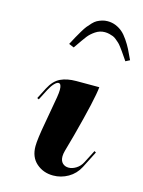

<svg xmlns="http://www.w3.org/2000/svg" viewBox="-120 -861 699 937"><g transform="rotate(15 230.0 -393.0)"><path d="M152.3 -634.8Q166 -660.6 173.1 -673.6Q180.2 -686.5 192.1 -706.5Q204.1 -726.6 211.9 -736.3Q219.7 -746.1 231.4 -758.5Q243.2 -771 253.7 -776.6Q264.2 -782.2 277.6 -786.4Q291 -790.5 305.7 -790.5Q328.1 -790.5 347.4 -782.5Q366.7 -774.4 381.3 -761.7Q396 -749 410.6 -727.5Q425.3 -706.1 435.8 -685.5Q446.3 -665 460 -634.8L439 -624Q435.1 -629.9 424.3 -645.5Q413.6 -661.1 409.7 -666.7Q405.8 -672.4 396.2 -685.1Q386.7 -697.8 381.1 -702.6Q375.5 -707.5 366 -715.6Q356.4 -723.6 348.1 -726.8Q339.8 -730 328.9 -732.7Q317.9 -735.4 306.2 -735.4Q280.8 -735.4 259.3 -720.9Q237.8 -706.5 224.6 -689.5Q211.4 -672.4 181.6 -628.9Q179.2 -625.5 178.2 -624ZM415.5 -156.7 372.6 -72.3Q353 -34.7 317.6 -14.4Q282.2 5.9 242.2 5.9Q192.4 5.9 157.5 -24.7Q122.6 -55.2 122.6 -110.4Q122.6 -146 139.2 -235.4L162.6 -368.2Q166.5 -392.6 166.5 -406.2Q166.5 -437.5 151.9 -437.5Q143.1 -437.5 130.9 -424.6Q118.7 -411.6 107.4 -390.1L79.1 -335L70.3 -339.4L98.6 -394.5Q121.1 -438 153.8 -453.4Q186.5 -468.8 232.9 -468.8H349.1Q343.3 -407.2 291 -210.9L267.1 -125Q262.7 -108.9 262.7 -96.7Q262.7 -74.2 274.7 -62.5Q286.6 -50.8 305.2 -50.8Q324.2 -50.8 343.5 -63Q362.8 -75.2 373.5 -96.2L407.2 -161.6Z"/></g></svg>

Font: QumpellkaNo12
Style: Regular
Weight: 500
Designer: gluk (gluksza@wp.pl)
Foundry: gluk (gluksza@wp.pl)
Version: Version 00.480